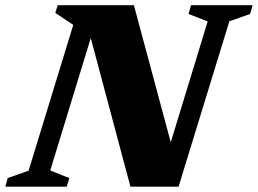

<svg xmlns="http://www.w3.org/2000/svg" viewBox="-52 -702 970 722"><path d="M608.5 -98.5 556 -55.5 729 -621.5 657 -649.5 666.5 -682.5H898L888.5 -649.5L810.5 -622L619.5 0H438.5L277.5 -603L309.5 -625L137 -61L208.5 -32.5L199 0H-32L-23 -32.5L55.5 -60L223.5 -608.5L156 -653.5L165 -682.5H451.5Z"/></svg>

Font: Newsreader ExtraBold
Style: Italic
Weight: 800
Italic angle: -17°
Designer: Hugues Gentile
Foundry: Production Type
Version: Version 1.003